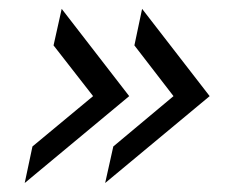

<svg xmlns="http://www.w3.org/2000/svg" viewBox="-20 -482 519 436"><path d="M53.7 -149.4 191.4 -263.7 101.6 -378.9 120.1 -461.9 273.4 -263.7 36.1 -66.4ZM237.3 -149.4 374 -263.7 285.2 -378.9 302.7 -461.9 456.1 -263.7 218.8 -66.4Z"/></svg>

Font: Dinish
Style: Italic
Weight: 400
Italic angle: -12°
Designer: Bert Driehuis
Foundry: Playbeing
Version: Version 3.002; git-62d0f29-release